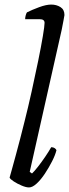

<svg xmlns="http://www.w3.org/2000/svg" viewBox="-20 -820 302 840"><path d="M107 0Q94 0 75 -8Q56 -16 40.5 -26Q25 -36 22 -43Q25 -54 32.5 -80.5Q40 -107 49.5 -142.5Q59 -178 69 -216Q79 -254 87 -287Q103 -350 118.5 -420Q134 -490 147 -553.5Q160 -617 167.5 -662Q175 -707 175 -720Q175 -736 154 -736H90Q90 -744 92.5 -753Q95 -762 98 -766Q120 -777 151 -788.5Q182 -800 204 -800Q227 -800 244.5 -789Q262 -778 262 -754Q262 -751 258 -731.5Q254 -712 250 -690L110 -68L120 -61Q130 -70 146 -90.5Q162 -111 178 -134.5Q194 -158 204 -176Q213 -176 219 -172Q225 -168 227 -163Q222 -142 208 -114.5Q194 -87 176.5 -60.5Q159 -34 140.5 -17Q122 0 107 0Z"/></svg>

Font: Texturina 72pt 72pt Regular
Style: Italic
Weight: 400
Italic angle: -11°
Designer: Guillermo Torres Carreño
Foundry: Omnibus-Type
Version: Version 1.002; ttfautohint (v1.8.3)